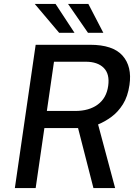

<svg xmlns="http://www.w3.org/2000/svg" viewBox="-20 -949 700 969"><path d="M55 0 160 -723H434.5Q550 -723 598.5 -668.2Q647 -613.5 633.5 -520.5Q625 -462 600.5 -423Q576 -384 542.8 -359.5Q509.5 -335 475 -321L561 0H451.5L374 -302.5H204L160 0ZM216.5 -389H359.5Q429.5 -389 473.5 -421.5Q517.5 -454 526 -515.5Q534.5 -575.5 503.5 -606.5Q472.5 -637.5 412.5 -637.5H252.5ZM426 -929 501.5 -783.5H424L323.5 -929ZM260.5 -929 356 -783.5H278.5L155.5 -929Z"/></svg>

Font: Public Sans Medium
Style: Italic
Weight: 500
Italic angle: -8°
Designer: The Public Sans project authors (U.S. Web Design System). Libre Franklin designed by Pablo Impallari and Rodrigo Fuenzal
Version: Version 1.007; ttfautohint (v1.8.1) -l 8 -r 50 -G 200 -x 14 